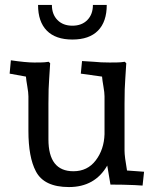

<svg xmlns="http://www.w3.org/2000/svg" viewBox="-20 -747 629 777"><path d="M24 -503Q85 -494 118.5 -494Q152 -494 161 -495L177 -497L183 -491L179 -428Q176 -393 176 -327V-183Q176 -54 277 -54Q334 -54 367.5 -98Q401 -142 403 -204V-357Q403 -372 398.5 -397.5Q394 -423 393 -437L307 -449L312 -500L360 -497Q387 -494 423.5 -494Q460 -494 469 -495L485 -497L491 -491L487 -428Q484 -393 484 -327V-137Q484 -114 494 -57L563 -52L557 4L524 2Q478 0 427 0L414 -77Q364 10 259 10Q158 10 125 -54Q95 -111 95 -217V-357Q95 -372 90.5 -397.5Q86 -423 85 -437L19 -449ZM356 -727H412Q412 -659 376.5 -623Q341 -587 273 -587Q205 -587 169.5 -623Q134 -659 134 -727H190Q190 -689 212.5 -666Q235 -643 273 -643Q311 -643 333.5 -666Q356 -689 356 -727Z"/></svg>

Font: Andada
Style: Regular
Weight: 400
Designer: Carolina Giovagnoli
Foundry: Carolina Giovagnoli
Version: Version 1.002